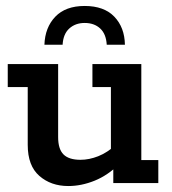

<svg xmlns="http://www.w3.org/2000/svg" viewBox="-20 -614 577 644"><path d="M209 10Q151 10 112 -24Q73 -58 73 -128V-322H6V-399H175V-154Q175 -114 193 -96Q211 -78 250 -78Q279 -78 309.5 -90Q340 -102 371 -130L352 -97V-322H290V-399H454V-77H511V0H360V-61L380 -64Q342 -26 297.5 -8Q253 10 209 10ZM129 -464Q131 -522 165.5 -558Q200 -594 264 -594Q329 -594 363.5 -558Q398 -522 399 -464H338Q336 -500 316 -518.5Q296 -537 264 -537Q233 -537 212.5 -518.5Q192 -500 190 -464Z"/></svg>

Font: Rokkitt SemiBold SemiBold
Style: Regular
Weight: 600
Version: Version 3.103